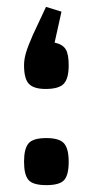

<svg xmlns="http://www.w3.org/2000/svg" viewBox="-20 -533 270 559"><path d="M50 0ZM115 -131Q153 -131 166.5 -115.5Q180 -100 180 -62Q180 -24 167 -9Q154 6 115 6Q76 6 63 -9Q50 -24 50 -62Q50 -100 63 -115.5Q76 -131 115 -131ZM159 -499 139 -409Q162 -404 171 -390Q180 -376 180 -343Q180 -304 165.5 -289Q151 -274 113 -274Q78 -274 64 -289Q50 -304 50 -343Q50 -360 55.5 -379Q61 -398 76 -432L114 -513Z"/></svg>

Font: Changa
Style: Regular
Weight: 400
Designer: Eduardo Rodriguez Tunni
Foundry: Eduardo Rodriguez Tunni
Version: Version 2.002; ttfautohint (v1.5.10-5e6f)